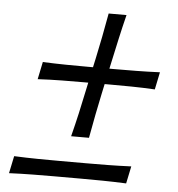

<svg xmlns="http://www.w3.org/2000/svg" viewBox="-48 -664 661 712"><g transform="rotate(5 283.0 -308.0)"><path d="M229 -153.5Q240.5 -198.5 250.2 -241.5Q260 -284.5 267.5 -322L275 -357H257Q219.5 -357 176.5 -356.5Q133.5 -356 87 -353.5L100.5 -418.5Q146.5 -416.5 189.2 -416Q232 -415.5 269 -415.5H287.5L295 -450Q303 -487.5 311.5 -530.5Q320 -573.5 328 -619H394.5Q383 -573 373.5 -530.2Q364 -487.5 356 -450L348.5 -415.5H368Q405 -415.5 448 -416Q491 -416.5 536.5 -418.5L523 -353.5Q478 -356 435.5 -356.5Q393 -357 355.5 -357H336L328.5 -322Q320.5 -284.5 312 -241.5Q303.5 -198.5 295.5 -153.5ZM11.5 3 25 -61.5Q70.5 -59.5 113.2 -59Q156 -58.5 193 -58.5H292Q329.5 -58.5 372.2 -59Q415 -59.5 461 -61.5L447.5 3Q401.5 1 359 0.5Q316.5 0 279 0H180Q143 0 100 0.5Q57 1 11.5 3Z"/></g></svg>

Font: Commissioner Flair Light
Style: Italic
Weight: 300
Italic angle: -12°
Designer: Kostas Bartsokas
Foundry: Kostas Bartsokas
Version: Version 1.000; ttfautohint (v1.8.3)